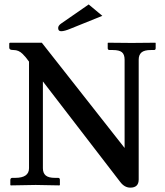

<svg xmlns="http://www.w3.org/2000/svg" viewBox="-20 -840 750 872"><path d="M382.8 -819.8 444.8 -768.1 300.8 -710Q272.9 -698.2 257.8 -698.2Q244.1 -698.2 244.1 -712.9Q244.1 -724.1 258.8 -733.9ZM545.9 -568.8Q545.9 -592.8 533.7 -602.8Q521.5 -612.8 492.2 -612.8H478Q469.2 -612.8 469.2 -621.1V-645L471.2 -646Q539.1 -645 578.1 -645L685.1 -646L687 -645V-621.1Q687 -612.8 679.2 -612.8H665Q635.3 -612.8 622.6 -601.8Q609.9 -590.8 609.9 -568.8V-24.9Q609.9 12.2 571.8 12.2Q544.9 12.2 524.9 -15.1L174.8 -470.2V-76.2Q174.8 -54.2 187.5 -43.2Q200.2 -32.2 230 -32.2H244.1Q252 -32.2 252 -22.9V0L250 2Q177.2 0 142.1 0L28.8 2L26.9 0V-22.9Q26.9 -27.3 29.5 -29.8Q32.2 -32.2 35.2 -32.2H48.8Q111.8 -32.2 111.8 -76.2V-560.1Q102.1 -573.2 97.2 -579.3Q92.3 -585.4 82.8 -595Q73.2 -604.5 63.2 -608.6Q53.2 -612.8 42 -612.8Q30.3 -612.8 26.1 -615.5Q22 -618.2 22 -624V-643.1L24.9 -646H169.9L545.9 -168Z"/></svg>

Font: Linux Libertine G
Style: Semibold
Weight: 600
Designer: Philipp H. Poll
Foundry: Philipp H. Poll
Version: Version 5.1.1